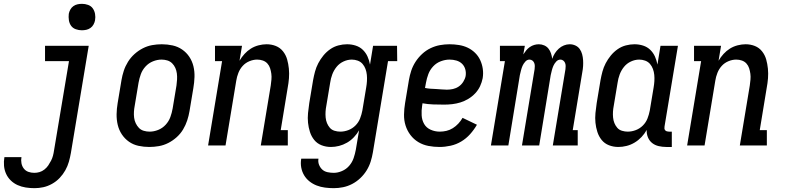

<svg xmlns="http://www.w3.org/2000/svg" viewBox="-75 -759 4095 1002"><path d="M105 223Q82 223 59.5 219.5Q37 216 17 207Q-3 198 -18.5 183Q-34 168 -43 148.5Q-52 129 -54 106.5Q-56 84 -52 61H37Q34 77 37 93Q40 109 49.5 121Q59 133 73.5 138Q88 143 104 143Q118 143 131.5 139Q145 135 157 125.5Q169 116 177 104Q185 92 191.5 79.5Q198 67 201.5 53.5Q205 40 207 26L285 -440H160V-520H388L295 39Q291 62 284.5 85Q278 108 266 129.5Q254 151 236.5 169.5Q219 188 196.5 200.5Q174 213 151 218Q128 223 105 223ZM352 -601Q336 -601 320.5 -606.5Q305 -612 296 -624.5Q287 -637 284.5 -653.5Q282 -670 284 -687Q286 -698 292 -709Q298 -720 308 -727Q318 -734 329.5 -736.5Q341 -739 353 -739Q369 -739 384.5 -733.5Q400 -728 409 -715.5Q418 -703 421 -686.5Q424 -670 421 -653Q419 -642 413 -631Q407 -620 397 -613Q387 -606 375.5 -603.5Q364 -601 352 -601Z M704 8Q675 8 647.5 2Q620 -4 598 -19.5Q576 -35 561 -57.5Q546 -80 539.5 -107Q533 -134 533.5 -163Q534 -192 539 -221L559 -341Q563 -365 571 -389.5Q579 -414 593 -436.5Q607 -459 627 -477Q647 -495 670.5 -507Q694 -519 719 -523.5Q744 -528 769 -528Q798 -528 825.5 -522Q853 -516 875.5 -500.5Q898 -485 913 -462.5Q928 -440 934.5 -413Q941 -386 940 -357Q939 -328 934 -299L914 -179Q910 -155 902 -130.5Q894 -106 880.5 -83.5Q867 -61 847 -43Q827 -25 803.5 -13Q780 -1 754.5 3.5Q729 8 704 8ZM706 -72Q728 -72 750.5 -81Q773 -90 789.5 -108Q806 -126 814 -148Q822 -170 826 -193L846 -313Q848 -328 849 -344Q850 -360 848 -375.5Q846 -391 840 -404.5Q834 -418 823.5 -428.5Q813 -439 798.5 -443.5Q784 -448 768 -448Q746 -448 723.5 -439Q701 -430 684.5 -412Q668 -394 660 -372Q652 -350 648 -327L628 -207Q625 -192 624 -176Q623 -160 625 -144.5Q627 -129 633.5 -115.5Q640 -102 650 -91.5Q660 -81 675 -76.5Q690 -72 706 -72Z M1011 0 1084 -440H1047V-520H1188L1175 -442Q1186 -461 1201 -477.5Q1216 -494 1234.5 -505.5Q1253 -517 1274.5 -522.5Q1296 -528 1316 -528Q1342 -528 1364.5 -519Q1387 -510 1402 -491Q1417 -472 1423.5 -449Q1430 -426 1432.5 -401Q1435 -376 1433 -350.5Q1431 -325 1426 -299L1390 -80H1427V0H1286L1338 -313Q1340 -328 1341.5 -343.5Q1343 -359 1341 -374Q1339 -389 1334.5 -403Q1330 -417 1320.5 -427.5Q1311 -438 1297 -443Q1283 -448 1267 -448Q1247 -448 1226.5 -439.5Q1206 -431 1191.5 -415Q1177 -399 1169 -378.5Q1161 -358 1158 -338L1102 0Z M1667 223Q1644 223 1621 220Q1598 217 1577.5 209Q1557 201 1540 187.5Q1523 174 1512 155.5Q1501 137 1497 115Q1493 93 1497 69H1587Q1584 86 1590 101Q1596 116 1607 126Q1618 136 1634 139.5Q1650 143 1667 143Q1688 143 1710 133.5Q1732 124 1747.5 106Q1763 88 1770.5 66Q1778 44 1782 22L1799 -79Q1788 -60 1772 -43Q1756 -26 1736 -14.5Q1716 -3 1694.5 2.5Q1673 8 1652 8Q1626 8 1603 -1Q1580 -10 1565 -28.5Q1550 -47 1542.5 -70.5Q1535 -94 1532.5 -118.5Q1530 -143 1532.5 -169Q1535 -195 1539 -221L1559 -341Q1563 -363 1569 -385.5Q1575 -408 1586 -429Q1597 -450 1612.5 -469Q1628 -488 1648 -502Q1668 -516 1691 -522Q1714 -528 1736 -528Q1760 -528 1781.5 -521Q1803 -514 1818.5 -499Q1834 -484 1843 -464Q1852 -444 1856 -422L1872 -520H1997L1998 -440H1950L1871 36Q1867 60 1859.5 84Q1852 108 1838.5 130Q1825 152 1805.5 170.5Q1786 189 1763 201Q1740 213 1715.5 218Q1691 223 1667 223ZM1701 -72Q1722 -72 1743 -80Q1764 -88 1780 -104Q1796 -120 1804 -140.5Q1812 -161 1816 -182L1836 -302Q1839 -319 1840 -335.5Q1841 -352 1839.5 -368Q1838 -384 1832.5 -399Q1827 -414 1817 -425.5Q1807 -437 1792 -442.5Q1777 -448 1761 -448Q1739 -448 1717.5 -438Q1696 -428 1681.5 -410Q1667 -392 1659 -370.5Q1651 -349 1648 -327L1628 -207Q1625 -192 1624 -176.5Q1623 -161 1624.5 -145.5Q1626 -130 1631.5 -116.5Q1637 -103 1646.5 -92Q1656 -81 1671 -76.5Q1686 -72 1701 -72Z M2219 8Q2189 8 2160.5 2.5Q2132 -3 2108 -17.5Q2084 -32 2067 -54.5Q2050 -77 2041.5 -104Q2033 -131 2033.5 -161Q2034 -191 2039 -221L2059 -341Q2063 -365 2071 -389.5Q2079 -414 2093.5 -436.5Q2108 -459 2128 -477.5Q2148 -496 2172 -507.5Q2196 -519 2221 -523.5Q2246 -528 2271 -528Q2296 -528 2320.5 -524Q2345 -520 2366 -510Q2387 -500 2404 -483.5Q2421 -467 2431 -445.5Q2441 -424 2444.5 -400Q2448 -376 2444 -351Q2440 -330 2430.5 -309.5Q2421 -289 2405 -272Q2389 -255 2369 -243Q2349 -231 2328 -224.5Q2307 -218 2285.5 -215.5Q2264 -213 2243 -213Q2214 -213 2185.5 -214Q2157 -215 2130 -220L2128 -207Q2124 -182 2125.5 -157Q2127 -132 2138.5 -112Q2150 -92 2172.5 -82Q2195 -72 2220 -72Q2237 -72 2254.5 -76Q2272 -80 2288 -90Q2304 -100 2317 -114Q2330 -128 2339 -144L2414 -108Q2399 -82 2378.5 -59Q2358 -36 2332 -20.5Q2306 -5 2276.5 1.5Q2247 8 2219 8ZM2257 -291Q2273 -291 2289 -294.5Q2305 -298 2319 -307.5Q2333 -317 2342.5 -332Q2352 -347 2355 -362Q2358 -381 2353 -398Q2348 -415 2336 -426.5Q2324 -438 2307 -443Q2290 -448 2271 -448Q2249 -448 2226 -439.5Q2203 -431 2186 -413Q2169 -395 2160.5 -372.5Q2152 -350 2148 -327L2143 -300Q2157 -297 2171.5 -296Q2186 -295 2200 -294.5Q2214 -294 2228 -292.5Q2242 -291 2257 -291Z M2487 0 2560 -440H2534V-520H2664L2656 -475Q2663 -486 2671 -496Q2679 -506 2690 -513.5Q2701 -521 2713 -524.5Q2725 -528 2737 -528Q2752 -528 2765.5 -522Q2779 -516 2787.5 -505Q2796 -494 2800.5 -480.5Q2805 -467 2807 -452Q2812 -467 2820.5 -480.5Q2829 -494 2841 -505Q2853 -516 2868 -522Q2883 -528 2898 -528Q2914 -528 2928 -521.5Q2942 -515 2950.5 -503Q2959 -491 2963 -476Q2967 -461 2968 -445.5Q2969 -430 2968 -414Q2967 -398 2964 -383L2914 -80H2940V0H2810L2876 -398Q2877 -406 2877 -414.5Q2877 -423 2874 -430.5Q2871 -438 2864.5 -443Q2858 -448 2850 -448Q2837 -448 2827.5 -437.5Q2818 -427 2813 -415.5Q2808 -404 2805 -392Q2802 -380 2799 -367L2739 0H2649L2715 -398Q2716 -406 2716 -414.5Q2716 -423 2713 -430.5Q2710 -438 2703.5 -443Q2697 -448 2688 -448Q2676 -448 2666.5 -437.5Q2657 -427 2652 -415.5Q2647 -404 2644 -392Q2641 -380 2638 -367L2578 0Z M3152 8Q3126 8 3103 -1Q3080 -10 3065 -28.5Q3050 -47 3042.5 -70.5Q3035 -94 3032.5 -118.5Q3030 -143 3032.5 -169Q3035 -195 3039 -221L3059 -341Q3063 -363 3069 -385.5Q3075 -408 3086 -429Q3097 -450 3112.5 -469Q3128 -488 3148 -502Q3168 -516 3191 -522Q3214 -528 3236 -528Q3260 -528 3281.5 -521Q3303 -514 3318.5 -499Q3334 -484 3343 -464Q3352 -444 3356 -422L3372 -520H3463L3393 -99Q3392 -93 3392.5 -88Q3393 -83 3396.5 -79Q3400 -75 3405.5 -73.5Q3411 -72 3416 -72H3431V8H3402Q3382 8 3362.5 3.5Q3343 -1 3328.5 -12.5Q3314 -24 3306.5 -42Q3299 -60 3300 -81Q3289 -61 3273 -44Q3257 -27 3237 -15Q3217 -3 3195 2.5Q3173 8 3152 8ZM3201 -72Q3222 -72 3243 -80Q3264 -88 3280 -104Q3296 -120 3304 -140.5Q3312 -161 3316 -182L3336 -302Q3339 -319 3340 -335.5Q3341 -352 3339.5 -368Q3338 -384 3332.5 -399Q3327 -414 3317 -425.5Q3307 -437 3292 -442.5Q3277 -448 3261 -448Q3239 -448 3217.5 -438Q3196 -428 3181.5 -410Q3167 -392 3159 -370.5Q3151 -349 3148 -327L3128 -207Q3125 -192 3124 -176.5Q3123 -161 3124.5 -145.5Q3126 -130 3131.5 -116.5Q3137 -103 3146.5 -92Q3156 -81 3171 -76.5Q3186 -72 3201 -72Z M3511 0 3584 -440H3547V-520H3688L3675 -442Q3686 -461 3701 -477.5Q3716 -494 3734.5 -505.5Q3753 -517 3774.5 -522.5Q3796 -528 3816 -528Q3842 -528 3864.5 -519Q3887 -510 3902 -491Q3917 -472 3923.5 -449Q3930 -426 3932.5 -401Q3935 -376 3933 -350.5Q3931 -325 3926 -299L3890 -80H3927V0H3786L3838 -313Q3840 -328 3841.5 -343.5Q3843 -359 3841 -374Q3839 -389 3834.5 -403Q3830 -417 3820.5 -427.5Q3811 -438 3797 -443Q3783 -448 3767 -448Q3747 -448 3726.5 -439.5Q3706 -431 3691.5 -415Q3677 -399 3669 -378.5Q3661 -358 3658 -338L3602 0Z"/></svg>

Font: Iosevka Curly Slab Medium
Style: Italic
Weight: 500
Italic angle: -9°
Monospace: yes
Designer: Belleve Invis
Foundry: Belleve Invis
Version: Version 22.1.2; ttfautohint (v1.8.4)